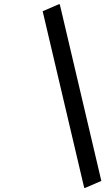

<svg xmlns="http://www.w3.org/2000/svg" viewBox="-20 -826 516 914"><path d="M380.9 68.4 183.1 -772.5 259.8 -805.7H264.6L462.4 35.2L385.7 68.4Z"/></svg>

Font: Nova Script
Style: Regular
Weight: 400
Italic angle: -13°
Version: Version 2.001